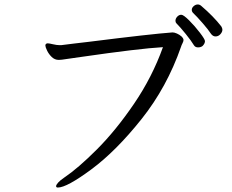

<svg xmlns="http://www.w3.org/2000/svg" viewBox="-20 -809 1040 859"><path d="M944 -646Q932 -646 923 -659Q913 -675 886.5 -705.5Q860 -736 844 -751Q838 -757 838 -765Q838 -774 846.5 -781.5Q855 -789 865 -789Q873 -789 880 -783Q935 -736 970 -691Q975 -683 975 -676Q975 -666 966 -656Q957 -646 944 -646ZM866 -597Q854 -597 848 -606Q836 -626 811 -657Q786 -688 769 -705Q765 -709 765 -716Q765 -726 773 -734.5Q781 -743 791 -743Q801 -743 826.5 -717.5Q852 -692 874.5 -662.5Q897 -633 897 -625Q897 -614 886 -603Q878 -597 866 -597ZM378 -622Q656 -657 752 -664Q760 -664 771.5 -659Q783 -654 792 -646Q801 -637 801 -630Q801 -624 796.5 -615.5Q792 -607 790 -600Q727 -419 613 -276Q499 -133 389 -51.5Q279 30 239 30Q231 30 231 24Q231 18 240.5 7.5Q250 -3 268 -15Q329 -56 413.5 -140.5Q498 -225 579.5 -344.5Q661 -464 709 -598Q603 -592 341 -554L257 -542Q252 -541 243 -541Q225 -541 211.5 -554Q198 -567 190.5 -583Q183 -599 183 -605Q183 -614 192 -615H195Q200 -615 217 -611Q234 -607 246 -607H254Q279 -610 310 -614Q341 -618 378 -622Z"/></svg>

Font: Fusion Kai T
Style: Regular
Weight: 400
Designer: Fontworks Inc.
Version: Version 24.134;May 13, 2024